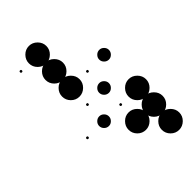

<svg xmlns="http://www.w3.org/2000/svg" viewBox="-345 -931 1362 1362"><g transform="rotate(-45 335.5 -250.5)"><path d="M583.3 162.5Q618.3 162.5 644.6 188.8Q670.8 215 670.8 250Q670.8 285.8 644.6 311.7Q618.3 337.5 583.3 337.5Q547.5 337.5 521.7 311.7Q495.8 285.8 495.8 250Q495.8 215 521.7 188.8Q547.5 162.5 583.3 162.5ZM583.3 -4.2Q618.3 -4.2 644.6 22.1Q670.8 48.3 670.8 83.3Q670.8 119.2 644.6 145Q618.3 170.8 583.3 170.8Q547.5 170.8 521.7 145Q495.8 119.2 495.8 83.3Q495.8 48.3 521.7 22.1Q547.5 -4.2 583.3 -4.2ZM416.7 -4.2Q451.7 -4.2 477.9 22.1Q504.2 48.3 504.2 83.3Q504.2 119.2 477.9 145Q451.7 170.8 416.7 170.8Q380.8 170.8 355 145Q329.2 119.2 329.2 83.3Q329.2 48.3 355 22.1Q380.8 -4.2 416.7 -4.2ZM583.3 -170.8Q618.3 -170.8 644.6 -144.6Q670.8 -118.3 670.8 -83.3Q670.8 -47.5 644.6 -21.7Q618.3 4.2 583.3 4.2Q547.5 4.2 521.7 -21.7Q495.8 -47.5 495.8 -83.3Q495.8 -118.3 521.7 -144.6Q547.5 -170.8 583.3 -170.8ZM416.7 -92.5Q425.8 -92.5 425.8 -83.3Q425.8 -73.3 416.7 -73.3Q406.7 -73.3 406.7 -83.3Q406.7 -92.5 416.7 -92.5ZM250 -131.7Q269.2 -131.7 283.8 -117.1Q298.3 -102.5 298.3 -83.3Q298.3 -63.3 283.8 -48.8Q269.2 -34.2 250 -34.2Q230 -34.2 215.4 -48.8Q200.8 -63.3 200.8 -83.3Q200.8 -102.5 215.4 -117.1Q230 -131.7 250 -131.7ZM83.3 -92.5Q92.5 -92.5 92.5 -83.3Q92.5 -73.3 83.3 -73.3Q73.3 -73.3 73.3 -83.3Q73.3 -92.5 83.3 -92.5ZM416.7 -298.3Q435.8 -298.3 450.4 -283.8Q465 -269.2 465 -250Q465 -230 450.4 -215.4Q435.8 -200.8 416.7 -200.8Q396.7 -200.8 382.1 -215.4Q367.5 -230 367.5 -250Q367.5 -269.2 382.1 -283.8Q396.7 -298.3 416.7 -298.3ZM250 -259.2Q259.2 -259.2 259.2 -250Q259.2 -240 250 -240Q240 -240 240 -250Q240 -259.2 250 -259.2ZM583.3 -465Q602.5 -465 617.1 -450.4Q631.7 -435.8 631.7 -416.7Q631.7 -396.7 617.1 -382.1Q602.5 -367.5 583.3 -367.5Q563.3 -367.5 548.8 -382.1Q534.2 -396.7 534.2 -416.7Q534.2 -435.8 548.8 -450.4Q563.3 -465 583.3 -465ZM416.7 -425.8Q425.8 -425.8 425.8 -416.7Q425.8 -406.7 416.7 -406.7Q406.7 -406.7 406.7 -416.7Q406.7 -425.8 416.7 -425.8ZM250 -504.2Q285 -504.2 311.2 -477.9Q337.5 -451.7 337.5 -416.7Q337.5 -380.8 311.2 -355Q285 -329.2 250 -329.2Q214.2 -329.2 188.3 -355Q162.5 -380.8 162.5 -416.7Q162.5 -451.7 188.3 -477.9Q214.2 -504.2 250 -504.2ZM250 -670.8Q285 -670.8 311.2 -644.6Q337.5 -618.3 337.5 -583.3Q337.5 -547.5 311.2 -521.7Q285 -495.8 250 -495.8Q214.2 -495.8 188.3 -521.7Q162.5 -547.5 162.5 -583.3Q162.5 -618.3 188.3 -644.6Q214.2 -670.8 250 -670.8ZM250 -837.5Q285 -837.5 311.2 -811.3Q337.5 -785 337.5 -750Q337.5 -714.2 311.2 -688.3Q285 -662.5 250 -662.5Q214.2 -662.5 188.3 -688.3Q162.5 -714.2 162.5 -750Q162.5 -785 188.3 -811.3Q214.2 -837.5 250 -837.5ZM83.3 -759.2Q92.5 -759.2 92.5 -750Q92.5 -740 83.3 -740Q73.3 -740 73.3 -750Q73.3 -759.2 83.3 -759.2Z"/></g></svg>

Font: 0xA000-Dots-Mono
Style: Dots-Mono
Weight: 400
Version: Version 0.1